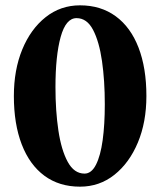

<svg xmlns="http://www.w3.org/2000/svg" viewBox="-20 -690 601 720"><path d="M280 10Q202 10 146.5 -31Q91 -72 61.5 -148.5Q32 -225 32 -330Q32 -428 63.5 -504.5Q95 -581 151 -625.5Q207 -670 280 -670Q358 -670 414 -629Q470 -588 499.5 -511.5Q529 -435 529 -330Q529 -232 497 -155.5Q465 -79 409 -34.5Q353 10 280 10ZM297 -39Q323 -39 340 -72.5Q357 -106 365 -164.5Q373 -223 373 -299Q373 -388 362.5 -461Q352 -534 329 -578Q306 -622 267 -622Q227 -622 207.5 -551.5Q188 -481 188 -363Q188 -274 199 -200.5Q210 -127 234 -83Q258 -39 297 -39Z"/></svg>

Font: Spectral
Style: Bold
Weight: 700
Designer: Jean-Baptiste Levee
Foundry: Production Type
Version: Version 2.001